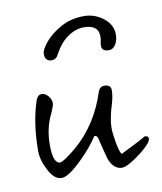

<svg xmlns="http://www.w3.org/2000/svg" viewBox="-56 -458 427 506"><g transform="rotate(-10 157.0 -205.5)"><path d="M233 0Q211 1 199 -26Q197 -31 194 -43Q191 -55 186 -74Q182 -99 173 -94Q157 -69 127 -39Q89 -1 70 -1Q49 -1 34 -33Q21 -58 21 -81Q21 -158 41 -216Q46 -228 56 -228Q65 -228 73 -219Q81 -210 81 -199Q81 -193 73 -175Q54 -138 54 -92Q54 -42 73 -42Q82 -42 117 -71Q179 -124 206 -209Q211 -221 222 -221Q240 -221 240 -206Q240 -196 237.5 -184Q235 -172 230 -157Q226 -142 224 -130Q222 -118 222 -108Q222 -101 223 -91.5Q224 -82 226 -71Q231 -41 237 -36Q237 -36 247.5 -41.5Q258 -47 271.5 -53.5Q285 -60 294.5 -65.5Q304 -71 304 -71Q314 -71 314 -63Q314 -55 297.5 -40Q281 -25 262 -13Q243 -1 233 0ZM201 -411Q230 -411 253 -393Q276 -375 276 -349Q276 -333 269 -322Q262 -311 251 -311Q232 -311 232 -326Q232 -333 233.5 -337.5Q235 -342 235 -351Q235 -382 196 -382Q174 -382 153 -367.5Q132 -353 118 -327Q113 -317 108.5 -314Q104 -311 98 -311Q80 -311 80 -331Q80 -342 95.5 -361Q111 -380 138.5 -395.5Q166 -411 201 -411Z"/></g></svg>

Font: Square Peg
Style: Regular
Weight: 400
Designer: Robert E. Leuschke
Foundry: Robert E. Leuschke
Version: Version 1.010; ttfautohint (v1.8.4.7-5d5b)